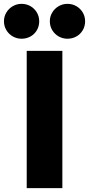

<svg xmlns="http://www.w3.org/2000/svg" viewBox="-79 -969 458 989"><path d="M58.6 -707H242.2V0H58.6ZM-58.6 -859.4Q-58.6 -884.3 -46.1 -904.8Q-33.7 -925.3 -12.9 -937.3Q7.8 -949.2 32.2 -949.2Q57.1 -949.2 77.9 -937.3Q98.6 -925.3 110.8 -904.8Q123 -884.3 123 -859.4Q123 -834 110.8 -813.2Q98.6 -792.5 77.9 -781Q57.1 -769.5 32.2 -769.5Q7.8 -769.5 -12.9 -781.2Q-33.7 -793 -46.1 -813.5Q-58.6 -834 -58.6 -859.4ZM177.7 -859.4Q177.7 -884.3 190.2 -904.8Q202.6 -925.3 223.4 -937.3Q244.1 -949.2 268.6 -949.2Q293.5 -949.2 314.2 -937.3Q335 -925.3 347.2 -904.8Q359.4 -884.3 359.4 -859.4Q359.4 -834 347.2 -813.2Q335 -792.5 314.2 -781Q293.5 -769.5 268.6 -769.5Q244.1 -769.5 223.4 -781.2Q202.6 -793 190.2 -813.5Q177.7 -834 177.7 -859.4Z"/></svg>

Font: Wanted Sans Black
Style: Regular
Weight: 900
Designer: Original Design by Kil Hyung-jin and Kang Hanbin, Wanted Lab, Inc; Hangeul from Source Han Sans by Jang Soo-young and Ka
Foundry: Wanted Lab, Inc.
Version: Version 1.003